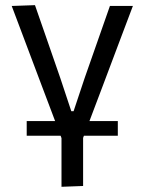

<svg xmlns="http://www.w3.org/2000/svg" viewBox="-20 -519 553 734"><path d="M215.1 195.1Q215.1 148.4 215.1 103.4Q215.1 58.4 215.1 8.9Q197 -39.7 178 -89.9Q159.1 -140 140.8 -188.2L108 -275.3Q87.5 -329.9 66.4 -385.8Q45.2 -441.6 24.8 -496.2L113.7 -499.3Q138.6 -428.1 162.4 -359.3Q186.2 -290.5 210.7 -220L252.6 -93.8H261.3L303.3 -219.8Q328.4 -291.2 352.5 -360.1Q376.7 -429 400.2 -496.2H488Q467.1 -441.1 446.1 -385.3Q425.2 -329.5 404.3 -274.3L370.8 -185.3Q352.5 -136.5 334.2 -88.6Q316 -40.6 297.7 8.1Q297.7 57.3 297.7 101.3Q297.7 145.4 297.7 192ZM82.1 0V-56.2Q124.6 -56.2 163 -56.2Q201.5 -56.2 234.4 -56.2H278.2Q311.1 -56.2 349.7 -56.2Q388.3 -56.2 430.4 -56.2V0Q388.3 0 349.7 0Q311.1 0 278.2 0H234.4Q201.5 0 163 0Q124.6 0 82.1 0Z"/></svg>

Font: Commissioner Thin
Style: Regular
Weight: 100
Designer: Kostas Bartsokas
Foundry: Kostas Bartsokas
Version: Version 1.001;gftools[0.9.23]